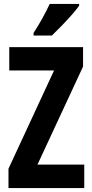

<svg xmlns="http://www.w3.org/2000/svg" viewBox="-20 -953 468 973"><path d="M407 0H23V-98L254 -596H27V-714H401V-616L170 -119H407ZM381 -924Q368 -905 344 -878Q320 -851 293 -823Q266 -795 243 -773H150V-786Q176 -826 196 -862.5Q216 -899 232 -933H381Z"/></svg>

Font: Noto Sans ExtraCondensed
Style: Bold
Weight: 700
Width: 2
Designer: Monotype Design Team
Foundry: Monotype Imaging Inc.
Version: Version 2.013; ttfautohint (v1.8.4.7-5d5b)